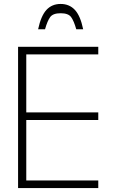

<svg xmlns="http://www.w3.org/2000/svg" viewBox="-20 -952 574 972"><path d="M71.5 0V-715H477.5V-676.5H89.5L113 -709.5V-352.5L80 -383H477.5V-344.5H94.5L113 -378.5V-8L80 -38.5H477.5V0ZM287 -932Q243 -932 215.2 -902Q187.5 -872 173 -804H208Q220 -846.5 234.2 -865.8Q248.5 -885 287 -885Q325.5 -885 339.8 -865.8Q354 -846.5 366 -804H401Q387 -872 359 -902Q331 -932 287 -932Z"/></svg>

Font: Russolo 10pt ExtraLight
Style: Regular
Weight: 200
Designer: Micah Stupak-Hahn
Version: Version 1.000